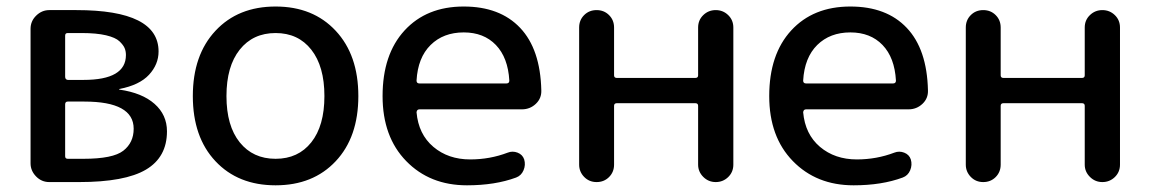

<svg xmlns="http://www.w3.org/2000/svg" viewBox="-20 -550 3475 580"><path d="M176.8 -234.4V-78.1Q176.8 -70.3 184.6 -70.3H232.4Q321.3 -70.3 352.5 -94.7Q383.8 -119.1 383.8 -161.1Q383.8 -243.2 234.4 -243.2H184.6Q176.8 -243.2 176.8 -234.4ZM176.8 -442.4V-318.4Q176.8 -309.6 184.6 -308.6H232.4Q360.4 -308.6 360.4 -383.8Q360.4 -395.5 356.4 -404.8Q352.5 -414.1 340.8 -425.3Q329.1 -436.5 300.3 -443.4Q271.5 -450.2 226.6 -450.2H184.6Q176.8 -450.2 176.8 -442.4ZM128.9 0Q105.5 0 88.9 -17.1Q72.3 -34.2 72.3 -56.6V-462.9Q72.3 -486.3 89.4 -502.9Q106.4 -519.5 128.9 -519.5H210.9Q459 -519.5 459 -394.5Q459 -355.5 430.2 -324.2Q401.4 -293 340.8 -281.2Q339.8 -281.2 339.8 -280.3Q339.8 -279.3 340.8 -279.3Q409.2 -269.5 446.8 -236.3Q484.4 -203.1 484.4 -153.3Q484.4 -75.2 420.9 -37.6Q357.4 0 218.8 0Z M920.4 -399.9Q880.9 -450.2 812.5 -450.2Q744.1 -450.2 704.1 -399.9Q664.1 -349.6 664.1 -259.8Q664.1 -169.9 704.1 -120.1Q744.1 -70.3 812.5 -70.3Q880.9 -70.3 920.4 -120.1Q960 -169.9 960 -259.8Q960 -349.6 920.4 -399.9ZM994.1 -63Q925.8 9.8 812.5 9.8Q699.2 9.8 630.9 -63Q562.5 -135.7 562.5 -259.8Q562.5 -383.8 630.9 -457Q699.2 -530.3 812.5 -530.3Q925.8 -530.3 994.1 -457Q1062.5 -383.8 1062.5 -259.8Q1062.5 -135.7 994.1 -63Z M1380.9 -452.1Q1319.3 -452.1 1280.8 -414.1Q1242.2 -376 1238.3 -306.6Q1238.3 -297.9 1247.1 -297.9H1509.8Q1518.6 -297.9 1518.6 -306.6Q1514.6 -376 1478 -414.1Q1441.4 -452.1 1380.9 -452.1ZM1390.6 9.8Q1278.3 9.8 1207 -63.5Q1135.7 -136.7 1135.7 -259.8Q1135.7 -385.7 1202.1 -458Q1268.6 -530.3 1380.9 -530.3Q1490.2 -530.3 1551.3 -465.8Q1612.3 -401.4 1615.2 -277.3Q1616.2 -252.9 1598.6 -236.3Q1581.1 -219.7 1556.6 -219.7H1247.1Q1239.3 -219.7 1238.3 -210.9Q1244.1 -144.5 1289.1 -106.4Q1334 -68.4 1400.4 -68.4Q1460 -68.4 1513.7 -88.9Q1528.3 -94.7 1543.5 -88.9Q1558.6 -83 1563.5 -68.4Q1568.4 -51.8 1561.5 -35.6Q1554.7 -19.5 1539.1 -13.7Q1475.6 9.8 1390.6 9.8Z M1729.5 -52.7V-466.8Q1729.5 -489.3 1744.6 -504.4Q1759.8 -519.5 1782.2 -519.5Q1804.7 -519.5 1819.8 -504.4Q1835 -489.3 1835 -466.8V-322.3Q1835 -314.5 1843.8 -314.5H2080.1Q2088.9 -314.5 2088.9 -322.3V-466.8Q2088.9 -489.3 2104.5 -504.4Q2120.1 -519.5 2142.1 -519.5Q2164.1 -519.5 2179.7 -504.4Q2195.3 -489.3 2195.3 -466.8V-52.7Q2195.3 -30.3 2179.7 -15.1Q2164.1 0 2142.1 0Q2120.1 0 2104.5 -15.6Q2088.9 -31.2 2088.9 -52.7V-230.5Q2088.9 -238.3 2080.1 -238.3H1843.8Q1835 -238.3 1835 -230.5V-52.7Q1835 -30.3 1819.8 -15.1Q1804.7 0 1782.2 0Q1759.8 0 1744.6 -15.6Q1729.5 -31.2 1729.5 -52.7Z M2548.8 -452.1Q2487.3 -452.1 2448.7 -414.1Q2410.2 -376 2406.2 -306.6Q2406.2 -297.9 2415 -297.9H2677.7Q2686.5 -297.9 2686.5 -306.6Q2682.6 -376 2646 -414.1Q2609.4 -452.1 2548.8 -452.1ZM2558.6 9.8Q2446.3 9.8 2375 -63.5Q2303.7 -136.7 2303.7 -259.8Q2303.7 -385.7 2370.1 -458Q2436.5 -530.3 2548.8 -530.3Q2658.2 -530.3 2719.2 -465.8Q2780.3 -401.4 2783.2 -277.3Q2784.2 -252.9 2766.6 -236.3Q2749 -219.7 2724.6 -219.7H2415Q2407.2 -219.7 2406.2 -210.9Q2412.1 -144.5 2457 -106.4Q2502 -68.4 2568.4 -68.4Q2627.9 -68.4 2681.6 -88.9Q2696.3 -94.7 2711.4 -88.9Q2726.6 -83 2731.4 -68.4Q2736.3 -51.8 2729.5 -35.6Q2722.7 -19.5 2707 -13.7Q2643.6 9.8 2558.6 9.8Z M2897.5 -52.7V-466.8Q2897.5 -489.3 2912.6 -504.4Q2927.7 -519.5 2950.2 -519.5Q2972.7 -519.5 2987.8 -504.4Q3002.9 -489.3 3002.9 -466.8V-322.3Q3002.9 -314.5 3011.7 -314.5H3248Q3256.8 -314.5 3256.8 -322.3V-466.8Q3256.8 -489.3 3272.5 -504.4Q3288.1 -519.5 3310.1 -519.5Q3332 -519.5 3347.7 -504.4Q3363.3 -489.3 3363.3 -466.8V-52.7Q3363.3 -30.3 3347.7 -15.1Q3332 0 3310.1 0Q3288.1 0 3272.5 -15.6Q3256.8 -31.2 3256.8 -52.7V-230.5Q3256.8 -238.3 3248 -238.3H3011.7Q3002.9 -238.3 3002.9 -230.5V-52.7Q3002.9 -30.3 2987.8 -15.1Q2972.7 0 2950.2 0Q2927.7 0 2912.6 -15.6Q2897.5 -31.2 2897.5 -52.7Z"/></svg>

Font: Rounded Mgen+ 2p medium
Style: Regular
Weight: 500
Designer: [Source Han Sans]
Ryoko NISHIZUKA  (kana & ideographs); Paul D. Hunt (Latin, Greek & Cyrillic); Wenlong ZHANG  (bopomofo
Version: Version 1.059.20150602